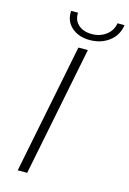

<svg xmlns="http://www.w3.org/2000/svg" viewBox="-131 -938 673 1001"><g transform="rotate(15 206.0 -437.5)"><path d="M210 -700H261L121 0H70ZM124 -875H161Q159 -834 186 -810Q213 -786 259 -786Q303 -786 335.5 -810.5Q368 -835 374 -875H412Q404 -819 360.5 -786Q317 -753 256 -753Q196 -753 158 -786.5Q120 -820 124 -875Z"/></g></svg>

Font: Idrija
Style: Italic
Weight: 300
Italic angle: -11.3°
Designer: Julieta Ulanovsky
Foundry: Julieta Ulanovsky
Version: Version 7.200